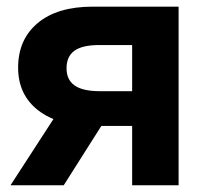

<svg xmlns="http://www.w3.org/2000/svg" viewBox="-20 -549 605 569"><path d="M509.3 0H371.6V-415.5H273.9Q224.1 -415.5 200.7 -398.7Q177.2 -381.8 177.2 -346.7Q177.2 -312.5 201.2 -295.7Q225.1 -278.8 275.9 -278.8H429.2V-175.8H259.8Q152.8 -175.8 93.3 -221.9Q33.7 -268.1 33.7 -348.6Q33.7 -432.1 91.8 -480.7Q149.9 -529.3 254.9 -529.3H509.3ZM168.9 0H11.2L165 -237.3H319.3Z"/></svg>

Font: Inter 24pt
Style: Bold
Weight: 700
Designer: Rasmus Andersson
Foundry: rsms
Version: Version 4.001;git-66647c0bb